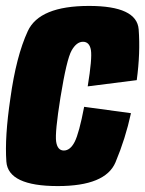

<svg xmlns="http://www.w3.org/2000/svg" viewBox="-21 -623 490 648"><path d="M174 5Q6.5 5 0.5 -77.5Q-5.5 -160 14 -291Q33.5 -433 72.8 -518Q112 -603 279.5 -603Q441 -603 447 -523.8Q453 -444.5 440.5 -352.5L275 -331.5Q290.5 -426.5 285.8 -454.2Q281 -482 259 -482Q237.5 -482 220.8 -452.8Q204 -423.5 183 -294Q164 -175 168.5 -145Q173 -115 194.5 -115Q216 -115 231 -144.2Q246 -173.5 263 -262.5L421 -241Q402.5 -155.5 368.8 -75.2Q335 5 174 5Z"/></svg>

Font: Anybody Condensed ExtraBold
Style: Italic
Weight: 800
Width: 3
Italic angle: -10°
Designer: Tyler Finck
Foundry: Etcetera Type Company
Version: Version 1.010; ttfautohint (v1.8.3) -l 8 -r 50 -G 200 -x 14 